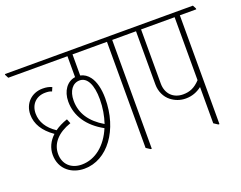

<svg xmlns="http://www.w3.org/2000/svg" viewBox="-120 -809 1254 1000"><g transform="rotate(-20 507.0 -308.5)"><path d="M203 -17C331 -17 429 -150 429 -325C429 -377 418 -420 398 -447C385 -465 367 -477 347 -481V-598H485V-603L476 -622H-19V-617L-9 -598H319V-482C274 -476 242 -433 242 -374C242 -294 288 -226 372 -180C337 -96 273 -42 197 -42C138 -42 99 -79 99 -136C99 -194 140 -240 214 -265L204 -290C177 -281 153 -269 134 -255C86 -287 61 -327 61 -374C61 -425 95 -459 145 -459C158 -459 170 -458 181 -453L190 -474C174 -481 160 -484 139 -484C78 -484 33 -440 33 -378C33 -326 61 -280 117 -241C87 -213 71 -179 71 -141C71 -102 86 -69 113 -47C136 -28 167 -17 203 -17ZM270 -369C270 -423 296 -458 335 -458C377 -458 401 -410 401 -330C401 -283 393 -239 380 -200C307 -243 270 -299 270 -369Z M561 5H567V-598H658V-603L648 -622H447V-617L457 -598H538V-10Z M824 -180C858 -180 887 -191 913 -211V-10L936 5H942V-598H1033V-603L1023 -622H620V-617L630 -598H699V-303C699 -264 716 -229 743 -208C765 -191 792 -180 824 -180ZM727 -298V-598H913V-249C883 -217 855 -205 818 -205C764 -205 727 -241 727 -298Z"/></g></svg>

Font: Noto Serif Devanagari ExtraCondensed Thin
Style: Regular
Weight: 100
Width: 2
Designer: Universal Thirst, Indian Type Foundry and the Monotype Design Team
Foundry: Monotype Imaging Inc.
Version: Version 2.004